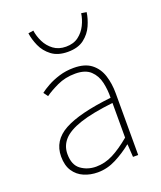

<svg xmlns="http://www.w3.org/2000/svg" viewBox="-136 -807 758 905"><g transform="rotate(-20 243.0 -354.0)"><path d="M198 12Q161 12 129.5 -1.5Q98 -15 79 -43.5Q60 -72 60 -117Q60 -197 136 -238.5Q212 -280 374 -298Q375 -337 366.5 -375Q358 -413 332 -437.5Q306 -462 256 -462Q205 -462 164 -442.5Q123 -423 100 -406L84 -428Q99 -440 125 -454.5Q151 -469 185 -479.5Q219 -490 258 -490Q314 -490 346 -465Q378 -440 391 -399Q404 -358 404 -310V0H378L374 -64H372Q335 -34 290.5 -11Q246 12 198 12ZM200 -16Q244 -16 285 -37Q326 -58 374 -98V-272Q269 -260 207.5 -239.5Q146 -219 119 -189Q92 -159 92 -118Q92 -63 124.5 -39.5Q157 -16 200 -16ZM260 -570Q210 -570 179 -593.5Q148 -617 133 -651Q118 -685 114 -716L140 -720Q144 -691 158 -662.5Q172 -634 197.5 -615Q223 -596 260 -596Q298 -596 323 -615Q348 -634 362 -662.5Q376 -691 380 -720L406 -716Q402 -685 387 -651Q372 -617 341.5 -593.5Q311 -570 260 -570Z"/></g></svg>

Font: Mada ExtraLight
Style: Regular
Weight: 250
Designer: Khaled Hosny
Version: Version 1.5